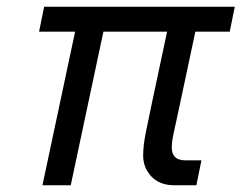

<svg xmlns="http://www.w3.org/2000/svg" viewBox="-20 -550 717 570"><path d="M106 0 203 -456H96L111 -530H677L662 -456H560L508 -212Q500 -175 495 -152Q490 -129 490 -112Q490 -74 530 -74H578L563 0H498Q454 0 429.5 -26Q405 -52 405 -88Q405 -117 412.5 -155Q420 -193 428 -230L476 -456H287L190 0Z"/></svg>

Font: Geist Regular
Style: Italic
Weight: 400
Italic angle: -12°
Designer: Basement.studio, Andrés Briganti, Mateo Zaragoza
Foundry: Basement.studio, Vercel, Andrés Briganti, Guido Ferreyra, Mateo Zaragoza
Version: Version 1.500; ttfautohint (v1.8.4.7-5d5b)